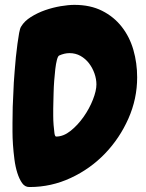

<svg xmlns="http://www.w3.org/2000/svg" viewBox="-20 -751 587 773"><path d="M532.2 -439.5Q532.2 -353.5 497.1 -273.9Q461.9 -194.3 402.8 -132.8Q343.8 -71.3 265.1 -34.7Q186.5 2 99.6 2H97.7Q80.1 2 68.8 -14.2Q57.6 -30.3 49.8 -54.7Q42 -79.1 38.1 -109.4Q34.2 -139.6 32.2 -168.5Q30.3 -197.3 30.3 -220.2Q30.3 -243.2 30.3 -254.9Q30.3 -288.1 31.2 -320.8Q32.2 -353.5 34.2 -386.7Q34.2 -397.5 35.6 -418.5Q37.1 -439.5 39.1 -465.8Q41 -492.2 43.9 -521Q46.9 -549.8 50.3 -574.7Q53.7 -599.6 57.1 -618.7Q60.5 -637.7 65.4 -644.5Q78.1 -666 104.5 -682.6Q130.9 -699.2 161.6 -710Q192.4 -720.7 224.1 -726.1Q255.9 -731.4 279.3 -731.4Q343.8 -731.4 391.1 -707.5Q438.5 -683.6 470.2 -643.1Q502 -602.5 517.1 -549.8Q532.2 -497.1 532.2 -439.5ZM368.2 -411.1Q368.2 -432.6 360.4 -455.1Q352.5 -477.5 338.4 -496.1Q324.2 -514.6 304.2 -525.9Q284.2 -537.1 259.8 -537.1Q239.3 -537.1 217.8 -527.3Q212.9 -524.4 209 -509.3Q205.1 -494.1 202.6 -472.7Q200.2 -451.2 198.2 -425.8Q196.3 -400.4 195.8 -377.4Q195.3 -354.5 194.8 -336.9Q194.3 -319.3 194.3 -313.5Q194.3 -303.7 194.3 -284.7Q194.3 -265.6 195.8 -247.1Q197.3 -228.5 199.2 -214.8Q201.2 -201.2 206.1 -201.2Q235.4 -201.2 264.2 -224.1Q293 -247.1 316.4 -280.3Q339.8 -313.5 354 -349.6Q368.2 -385.7 368.2 -411.1Z"/></svg>

Font: Chewy
Style: Regular
Weight: 400
Designer: Squid
Foundry: Font Diner, Inc DBA Sideshow
Version: Version 1.000